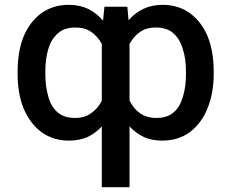

<svg xmlns="http://www.w3.org/2000/svg" viewBox="-20 -573 959 796"><path d="M343 -5Q309 10 266 10Q201 10 152 -25Q105 -60 78 -123Q53 -185 53 -266V-276Q53 -360 78 -422Q103 -482 151 -518Q200 -553 265 -553Q309 -553 346 -536Q383 -517 407 -487L413 -545H508L513 -489Q540 -520 574 -536Q610 -553 654 -553Q719 -553 768 -518Q816 -482 841 -422Q866 -360 866 -276V-266Q866 -187 840 -123Q816 -63 767 -25Q718 10 653 10Q609 10 576 -5Q540 -23 517 -49V203H402V-49Q379 -23 343 -5ZM180 -174Q190 -133 218 -108Q245 -84 291 -84Q332 -84 358 -104Q385 -122 402 -155V-391Q384 -423 359 -440Q333 -459 293 -459Q247 -459 220 -435Q192 -410 180 -369Q168 -329 168 -276V-266Q168 -215 180 -174ZM738 -369Q726 -411 699 -435Q672 -459 626 -459Q586 -459 560 -440Q535 -423 517 -391V-156Q535 -121 560 -104Q588 -84 628 -84Q674 -84 701 -108Q727 -131 739 -174Q751 -215 751 -266V-276Q751 -330 738 -369Z"/></svg>

Font: Sinter Medium
Style: Regular
Weight: 500
Foundry: Adobe & rsms
Version: Version 1.000